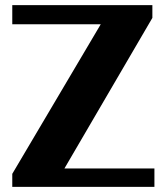

<svg xmlns="http://www.w3.org/2000/svg" viewBox="-20 -731 645 751"><path d="M28 0H584V-72H232L576 -661V-711H28V-636H374L28 -51Z"/></svg>

Font: Aerodynamic
Style: Bd
Weight: 500
Designer: Google
Version: Version 2.000980; 2014